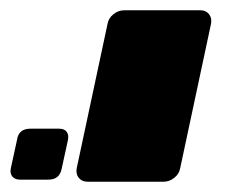

<svg xmlns="http://www.w3.org/2000/svg" viewBox="-40 -591 453 373"><path d="M130 -238Q119 -238 113 -245.5Q107 -253 109 -264L169 -545Q171 -556 180.5 -563.5Q190 -571 201 -571H350Q360 -571 366 -563.5Q372 -556 370 -545L310 -264Q308 -253 298.5 -245.5Q289 -238 278 -238ZM-1 -242Q-11 -242 -16 -248Q-21 -254 -19 -264L-7 -319Q-4 -341 19 -341H75Q85 -341 89.5 -335Q94 -329 92 -319L80 -264Q76 -242 54 -242Z"/></svg>

Font: Rubik ExtraBold
Style: Italic
Weight: 800
Italic angle: -12°
Designer: Hubert and Fischer
Foundry: Hubert and Fischer
Version: Version 2.300;gftools[0.9.30]